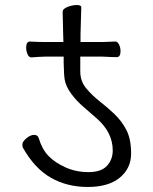

<svg xmlns="http://www.w3.org/2000/svg" viewBox="-20 -733 610 763"><path d="M233 -508H159L135 -507L105 -505H104Q95 -505 89.5 -517.5Q84 -530 84 -544Q84 -568 100 -568Q130 -566 159 -566H232L231 -598L229 -686Q229 -698 248.5 -705.5Q268 -713 285.5 -713Q303 -713 303 -704L300 -598V-566H388Q400 -566 438 -568H439Q447 -568 453 -556Q459 -544 459 -530Q459 -506 444 -506Q422 -506 388 -508H299V-449Q299 -410 323 -381.5Q347 -353 376.5 -330Q406 -307 434.5 -280Q463 -253 482 -217Q501 -181 501 -122.5Q501 -64 456 -27Q411 10 329 10Q247 10 182.5 -26.5Q118 -63 71 -146Q69 -149 69 -159.5Q69 -170 85 -183.5Q101 -197 115.5 -197Q130 -197 134 -184Q147 -140 172.5 -113.5Q198 -87 240 -68Q282 -49 332 -49Q382 -49 405 -74Q428 -99 428 -135Q428 -206 366 -261Q339 -285 311.5 -308.5Q284 -332 263 -360.5Q242 -389 237 -417Q234 -435 233 -484Z"/></svg>

Font: LXGW Bright GB
Style: Regular
Weight: 400
Designer: Christian Thalmann (Catharsis Fonts)
Foundry: LXGW / Christian Thalmann (Catharsis Fonts) / Fontworks Inc.
Version: Version 5.510